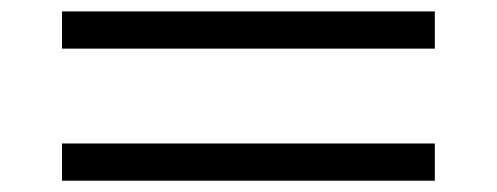

<svg xmlns="http://www.w3.org/2000/svg" viewBox="-20 -550 880 340"><path d="M89.8 -529.8H750V-463.9H89.8ZM89.8 -295.9H750V-230H89.8Z"/></svg>

Font: FORM UDPGothic
Style: Regular
Weight: 400
Foundry: Pronama LLC
Version: Version 1.05101